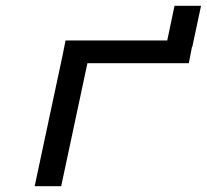

<svg xmlns="http://www.w3.org/2000/svg" viewBox="-20 -639 710 659"><path d="M99 0H190L280 -422H628L639 -478H640L670 -619H579L554 -500H205L195 -450Z"/></svg>

Font: LT Wave Mono
Style: Italic
Weight: 400
Designer: Daniel Lyons
Version: Version 2.5 (Glyphs App)